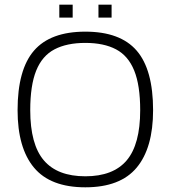

<svg xmlns="http://www.w3.org/2000/svg" viewBox="-20 -789 728 819"><path d="M233 -714V-769H290V-714ZM400 -714V-769H456V-714ZM344 10Q195 10 125 -74Q55 -158 55 -319Q55 -492 125 -573Q195 -654 344 -654Q493 -654 563 -573Q633 -492 633 -319Q633 -158 563 -74Q493 10 344 10ZM344 -37Q463 -37 520.5 -105Q578 -173 578 -319Q578 -425 552.5 -488Q527 -551 475 -578.5Q423 -606 344 -606Q265 -606 212.5 -578.5Q160 -551 134.5 -488Q109 -425 109 -319Q109 -173 167 -105Q225 -37 344 -37Z"/></svg>

Font: Kanit ExtraLight
Style: Regular
Weight: 275
Designer: Katatrad Team
Foundry: CadsonDemak
Version: Version 2.000; ttfautohint (v1.8.3)